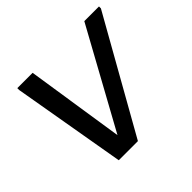

<svg xmlns="http://www.w3.org/2000/svg" viewBox="-136 -698 851 851"><g transform="rotate(-45 290.0 -272.0)"><path d="M68 -532V-544H164L240 -48L220 -56L488 -544H580V-532L280 0H160Z"/></g></svg>

Font: Kufam
Style: Italic
Weight: 400
Italic angle: -11°
Designer: Artur Schmal
Foundry: Original Type
Version: Version 1.301; ttfautohint (v1.8.3)